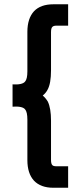

<svg xmlns="http://www.w3.org/2000/svg" viewBox="-20 -780 380 904"><path d="M140.1 70.8Q108.9 36.6 108.9 -25.9V-216.8Q108.9 -252.9 98.1 -265.1Q85.9 -280.8 39.1 -277.8V-382.8Q85.4 -379.9 98.1 -396Q108.9 -408.2 108.9 -443.8V-629.9Q108.9 -692.9 140.1 -727.1Q171.4 -759.8 231 -759.8H300.8V-659.2H246.1Q231 -659.2 226.1 -652.8Q220.2 -647 220.2 -627.9V-449.2Q220.2 -386.7 204.1 -357.9Q196.3 -342.3 181.2 -330.1Q194.3 -319.3 205.1 -301.8Q220.2 -270.5 220.2 -211.9V-27.8Q220.2 -8.8 226.1 -2.9Q230.5 2.9 246.1 2.9H300.8V104H231Q171.9 104 140.1 70.8Z"/></svg>

Font: D-DIN-PRO SemiBold
Style: Bold
Weight: 600
Designer: datto
Foundry: CyberFei
Version: Version 1.000;hotconv 1.0.109;makeotfexe 2.5.65596